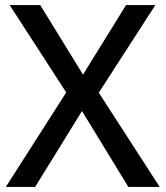

<svg xmlns="http://www.w3.org/2000/svg" viewBox="-20 -734 650 754"><path d="M607 0H484L302 -298L118 0H3L240 -371L18 -714H138L306 -441L475 -714H590L368 -370Z"/></svg>

Font: Noto Sans Tamil Medium
Style: Regular
Weight: 500
Designer: Jelle Bosma - Monotype Design Team
Foundry: Monotype Imaging Inc.
Version: Version 2.004; ttfautohint (v1.8.4.7-5d5b)